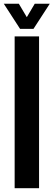

<svg xmlns="http://www.w3.org/2000/svg" viewBox="-24 -992 282 1012"><path d="M53.2 0V-800H181.9V0ZM81.7 -840 -4.1 -972.4H75.2L117.3 -901.5L159.2 -972.4H238.4L152.6 -840Z"/></svg>

Font: Big Shoulders Text SC Thin
Style: Regular
Weight: 100
Designer: Patric King
Foundry: XO Type Co
Version: Version 2.002